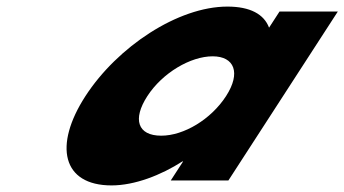

<svg xmlns="http://www.w3.org/2000/svg" viewBox="-20 -548 1046 583"><path d="M239.3 -256C142.2 -106 168.8 15 318.8 15C388.8 15 468.9 -16 534.1 -58H536.1L498.5 0H673.5L1005.8 -513H828.8L797 -464C781.6 -505 739.5 -528 670.5 -528C520.5 -528 336.5 -406 239.3 -256ZM427.3 -256C473.3 -327 558.7 -377 625.7 -377C691.7 -377 712.3 -327 666.3 -256C621 -186 538.6 -136 469.6 -136C397.6 -136 382 -186 427.3 -256Z"/></svg>

Font: Hussar
Style: BdWodka
Weight: 700
Foundry: Cannot Into Space Fonts
Version: Version 2.00